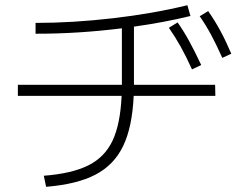

<svg xmlns="http://www.w3.org/2000/svg" viewBox="-20 -718 904 730"><path d="M442.4 -353.5H47.9V-395.5H443.4V-400.4V-610.4Q275.9 -589.4 115.2 -589.8V-630.9Q256.3 -630.9 409.9 -648.7Q563.5 -666.5 692.4 -698.2L704.1 -657.2Q604.5 -632.8 489.3 -616.7V-401.4V-395.5H797.9L798.8 -353.5H488.3Q482.9 -234.9 448.2 -162.8Q413.6 -90.8 343 -54Q272.5 -17.1 155.3 -7.8L146.5 -49.8Q253.9 -58.1 316.2 -89.4Q378.4 -120.6 408 -183.3Q437.5 -246.1 442.4 -353.5ZM622.1 -612.3 655.3 -632.8Q680.2 -597.2 700.9 -558.8Q721.7 -520.5 745.1 -470.7L710 -454.1Q688 -502.9 667 -540.5Q646 -578.1 622.1 -612.3ZM739.3 -656.2 771.5 -675.8Q796.9 -639.6 817.9 -600.8Q838.9 -562 859.4 -513.7L825.2 -498Q802.7 -548.3 782.5 -585.9Q762.2 -623.5 739.3 -656.2Z"/></svg>

Font: Pretendard GOV ExtraLight
Style: Regular
Weight: 200
Designer: Base glyphs from Inter by Rasmus Andersson; Hangeul glyphs from Noto Sans CJK(Source Han Sans) by Jang Soo-young and Kan
Foundry: Kil Hyung-jin
Version: Version 1.309